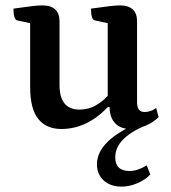

<svg xmlns="http://www.w3.org/2000/svg" viewBox="-20 -467 634 713"><path d="M208 12Q152 12 122 -25.5Q92 -63 92 -143V-381L45 -391Q30 -393 30 -435Q73 -441 97 -444Q121 -447 136 -447Q201 -447 201 -388V-152Q201 -60 275 -60Q309 -60 335.5 -75.5Q362 -91 380 -111V-381L333 -391Q318 -393 318 -435Q400 -447 424 -447Q489 -447 489 -388V-86Q489 -51 517 -51Q540 -51 560 -66L569 -32Q549 -12 520 0Q491 12 464 12Q428 12 407.5 -9.5Q387 -31 387 -70H381Q303 12 208 12ZM432 226Q390 226 365 203Q340 180 340 143Q340 54 499 -13L518 0Q408 47 408 117Q408 168 461 168Q491 168 525 147L538 181Q521 200 491 213Q461 226 432 226Z"/></svg>

Font: Petrona SemiBold
Style: Regular
Weight: 600
Designer: Ringo R. Seeber
Foundry: Ringo R. Seeber
Version: Version 2.001; ttfautohint (v1.8.3)